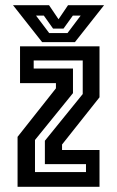

<svg xmlns="http://www.w3.org/2000/svg" viewBox="-20 -718 450 738"><path d="M47.5 0V-192L195 -378.5V-398.5H57V-540H362.5V-344L218.5 -162.5V-141.5H362.5V0ZM114.5 -56.5H310.5V-87H152.5V-177L298 -356.5V-485.5H109.5V-454.5H260.5V-360L114.5 -180ZM142 -556 30 -698H168.5L205 -644L241.5 -698H380L268 -556ZM169 -591H239.5L290 -658H260L224 -608H184L148.5 -658H118.5Z"/></svg>

Font: Tourney Condensed SemiBold
Style: Regular
Weight: 600
Width: 3
Designer: Tyler Finck
Foundry: Etcetera Type Co
Version: Version 1.010; ttfautohint (v1.8.3)